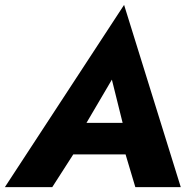

<svg xmlns="http://www.w3.org/2000/svg" viewBox="-52 -766 786 786"><path d="M302 -263 406 -440 450 -263ZM248 -134H462L502 0H688L456 -746L-32 0H162Z"/></svg>

Font: Jost* 700 Bold Italic
Style: Bold Italic
Weight: 700
Italic angle: -10°
Version: Version 3.200; ttfautohint (v0.97) -l 8 -r 50 -G 200 -x 14 -